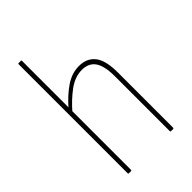

<svg xmlns="http://www.w3.org/2000/svg" viewBox="-207 -762 841 841"><g transform="rotate(-45 213.0 -341.5)"><path d="M336 0Q333 0 333 -4V-344Q333 -407 313 -436.5Q293 -466 250 -466Q208 -466 167.5 -436.5Q127 -407 89 -363V-387Q128 -432 168.5 -459.5Q209 -487 253 -487Q302 -487 328 -454Q354 -421 354 -346V-4Q354 0 350 0ZM75 0Q72 0 72 -4V-679Q72 -683 76 -683H90Q93 -683 93 -679V-4Q93 0 90 0Z"/></g></svg>

Font: Sofia Sans Condensed Thin
Style: Regular
Weight: 250
Version: Version 4.100